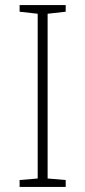

<svg xmlns="http://www.w3.org/2000/svg" viewBox="-20 -734 334 754"><path d="M57 0V-27L128 -33V-680L57 -688V-714H238V-688L167 -680V-33L238 -27V0Z"/></svg>

Font: Noto Sans Symbols ExtraLight
Style: Regular
Weight: 250
Version: Version 2.002